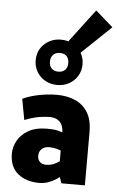

<svg xmlns="http://www.w3.org/2000/svg" viewBox="-65 -1047 673 1100"><g transform="rotate(5 271.5 -497.5)"><path d="M203.1 8.8Q127.9 8.8 80.3 -30Q32.7 -68.8 32.7 -145.5Q32.7 -182.6 52.5 -219.2Q72.3 -255.9 114.5 -280.3Q156.7 -304.7 224.1 -304.7Q262.2 -304.7 286.6 -298.6Q311 -292.5 335.4 -279.3L310.1 -235.8V-288.6Q310.1 -314.5 301.5 -333.3Q293 -352.1 274.9 -362.3Q256.8 -372.6 229 -372.6Q207 -372.6 173.1 -367.7Q139.2 -362.8 86.9 -342.8L64.5 -462.9Q107.4 -482.9 160.4 -492.9Q213.4 -502.9 260.7 -502.9Q317.9 -502.9 364.3 -483.4Q410.6 -463.9 438 -420.7Q465.3 -377.4 465.3 -306.2V0H330.6L308.1 -63.5L338.4 -53.2Q321.8 -36.1 300.3 -22Q278.8 -7.8 254.2 0.5Q229.5 8.8 203.1 8.8ZM233.4 -98.1Q263.7 -98.1 290 -112.8Q316.4 -127.4 333.5 -145.5L310.1 -79.1V-232.9L337.4 -173.3Q309.1 -188.5 287.8 -194.3Q266.6 -200.2 243.7 -200.2Q216.8 -200.2 200.4 -185.3Q184.1 -170.4 184.1 -146Q184.1 -124.5 197 -111.3Q210 -98.1 233.4 -98.1ZM257.3 -559.1Q218.8 -559.1 188.2 -576.2Q157.7 -593.3 139.9 -622.8Q122.1 -652.3 122.1 -689Q122.1 -746.6 161.4 -783.2Q200.7 -819.8 257.3 -819.8Q294.9 -819.8 325.4 -802.7Q356 -785.6 373.8 -756.1Q391.6 -726.6 391.6 -689Q391.6 -651.9 373.5 -622.3Q355.5 -592.8 325.2 -575.9Q294.9 -559.1 257.3 -559.1ZM257.3 -635.7Q282.2 -635.7 295.9 -650.6Q309.6 -665.5 309.6 -689Q309.6 -714.4 296.4 -728.8Q283.2 -743.2 257.3 -743.2Q232.4 -743.2 218.3 -728.5Q204.1 -713.9 204.1 -689Q204.1 -664.1 218.3 -649.9Q232.4 -635.7 257.3 -635.7ZM340.3 -722.2 274.4 -781.2 442.9 -1003.9 543.5 -916Z"/></g></svg>

Font: Anaheim ExtraBold
Style: Regular
Weight: 800
Version: Version 2.001